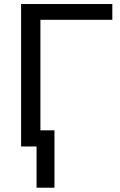

<svg xmlns="http://www.w3.org/2000/svg" viewBox="-20 -708 582 928"><path d="M522.9 -688.5V-612.3H175.3V-78.1H243.2V199.2H156.7V0H82V-688.5Z"/></svg>

Font: Liberation Sans
Style: Regular
Weight: 400
Designer: Steve Matteson
Foundry: Ascender Corporation
Version: Version 2.00.1